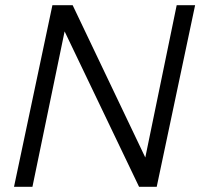

<svg xmlns="http://www.w3.org/2000/svg" viewBox="-20 -720 772 740"><path d="M34 0 182 -700H260L540 -113L661 -700H732L584 0H516L229 -599L105 0Z"/></svg>

Font: Red Hat Text
Style: Italic
Weight: 400
Italic angle: -12°
Designer: Pentagram, MCKL
Foundry: Pentagram, MCKL
Version: Version 1.023